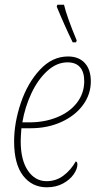

<svg xmlns="http://www.w3.org/2000/svg" viewBox="-20 -786 433 816"><path d="M40 -185Q40 -264 68.5 -348.5Q97 -433 149.5 -489.5Q202 -546 269 -546Q315 -546 340.5 -518Q366 -490 366 -440Q366 -385 332.5 -339.5Q299 -294 240.5 -267.5Q182 -241 111 -241H71Q68 -205 68 -185Q68 -106 98.5 -61Q129 -16 178 -16Q218 -16 249.5 -39.5Q281 -63 302 -100Q309 -98 309 -87Q309 -68 293 -45Q277 -22 247.5 -6Q218 10 179 10Q116 10 78 -39.5Q40 -89 40 -185ZM105 -266Q170 -266 223.5 -288Q277 -310 307.5 -350Q338 -390 338 -441Q338 -480 320 -500.5Q302 -521 267 -521Q221 -521 181 -484.5Q141 -448 113.5 -389.5Q86 -331 75 -266ZM221 -758 224 -766H252Q264 -715 306 -614L303 -606H289Q254 -678 221 -758Z"/></svg>

Font: Noto Serif NarrowThin
Style: Italic
Weight: 250
Width: 4
Italic angle: -12°
Designer: Monotype Design Team
Foundry: Monotype Imaging Inc.
Version: Version 1.001